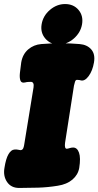

<svg xmlns="http://www.w3.org/2000/svg" viewBox="-63 -905 487 950"><path d="M32 25Q-8 25 -28 -4.5Q-48 -34 -41 -74Q-34 -120 -21 -142Q-8 -164 8 -165Q18 -166 24.5 -164.5Q31 -163 39 -162Q49 -163 52.5 -172.5Q56 -182 57 -191L103 -473Q105 -486 101.5 -493Q98 -500 90 -500Q83 -500 75.5 -499.5Q68 -499 61 -497Q43 -493 38 -506.5Q33 -520 35.5 -544Q38 -568 42 -596Q49 -637 76.5 -660.5Q104 -684 141 -687Q238 -695 331 -687Q368 -684 388.5 -660.5Q409 -637 402 -596Q395 -555 376 -529Q357 -503 338 -507Q334 -508 330 -509Q326 -510 318 -510Q311 -510 308 -500Q305 -490 303 -481L259 -199Q257 -185 259 -177Q261 -169 267 -169Q272 -169 281 -172Q290 -175 299 -175Q319 -175 328 -149.5Q337 -124 329 -74Q323 -40 295.5 -16.5Q268 7 223 14Q174 22 126 23.5Q78 25 32 25ZM143 -785Q150 -827 184 -856Q218 -885 259 -885Q301 -885 325.5 -856Q350 -827 343 -785Q336 -744 302.5 -714.5Q269 -685 227 -685Q186 -685 161 -714.5Q136 -744 143 -785Z"/></svg>

Font: Winky Sans Black
Style: Italic
Weight: 900
Italic angle: -8.97852°
Designer: Simon Atzbach
Foundry: typofactur
Version: Version 1.205